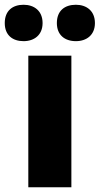

<svg xmlns="http://www.w3.org/2000/svg" viewBox="-58 -787 419 807"><path d="M-38 -690C-38 -639 -5 -614 41 -614C86 -614 121 -640 121 -690C121 -741 86 -767 41 -767C-5 -767 -38 -742 -38 -690ZM181 -690C181 -640 214 -614 261 -614C306 -614 341 -640 341 -690C341 -741 306 -767 261 -767C214 -767 181 -742 181 -690ZM242 0V-553H61V0Z"/></svg>

Font: Noto Sans Telugu SemiCondensed Black
Style: Regular
Weight: 900
Width: 4
Designer: Jelle Bosma - Monotype Design Team
Foundry: Monotype Imaging Inc.
Version: Version 2.005